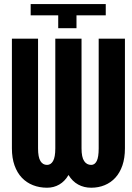

<svg xmlns="http://www.w3.org/2000/svg" viewBox="-20 -898 640 929"><path d="M128.4 -878.4H491.7V-823.7H350.1V-761.7H261.7V-823.7H128.4ZM584.5 -710.9V-180.2Q584.5 -133.3 572.3 -97.7Q560.1 -62 538.1 -38.1Q516.1 -14.2 486.3 -2Q456.5 10.3 421.4 10.3Q386.2 10.3 358.2 -5.1Q330.1 -20.5 311.5 -51.3Q293.5 -20.5 266.8 -5.1Q240.2 10.3 207.5 10.3Q170.9 10.3 139.6 -2Q108.4 -14.2 85.7 -38.1Q63 -62 50.3 -97.7Q37.6 -133.3 37.6 -180.2V-710.9H164.1V-180.2Q164.1 -137.7 175.5 -118.9Q187 -100.1 207.5 -100.1Q226.1 -100.1 236.8 -118.9Q247.6 -137.7 247.6 -180.2V-710.9H374.5V-180.2Q374.5 -137.7 387 -118.9Q399.4 -100.1 421.4 -100.1Q438.5 -100.1 448 -118.9Q457.5 -137.7 457.5 -180.2V-710.9Z"/></svg>

Font: Roboto Mono
Style: Bold
Weight: 700
Designer: Google
Version: Version 2.000985; 2015; ttfautohint (v1.3)